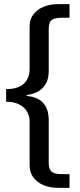

<svg xmlns="http://www.w3.org/2000/svg" viewBox="-20 -743 383 924"><path d="M260 161Q220.5 161 189.5 148Q158.5 135 140.5 110.8Q122.5 86.5 122.5 52V-160.5Q122.5 -184 110.5 -205.2Q98.5 -226.5 73.2 -240Q48 -253.5 9.5 -253.5V-314Q68.5 -314.5 95.5 -341Q122.5 -367.5 122.5 -411V-616.5Q122.5 -650.5 141 -674.2Q159.5 -698 190.2 -710.5Q221 -723 258 -723H314.5V-657.5H276.5Q250 -657.5 236.8 -651.2Q223.5 -645 219 -633.2Q214.5 -621.5 214.5 -606V-397Q213.5 -360.5 198.8 -337Q184 -313.5 161.2 -301.5Q138.5 -289.5 114 -287Q108 -286.5 107.8 -284Q107.5 -281.5 114 -280.5Q138 -278.5 160.8 -267.8Q183.5 -257 198.5 -233Q213.5 -209 214.5 -168.5V42Q214.5 69.5 227.5 82.2Q240.5 95 277 95H314.5V161Z"/></svg>

Font: Public Sans Thin Medium
Style: Regular
Weight: 500
Version: Version 2.001